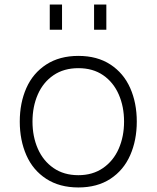

<svg xmlns="http://www.w3.org/2000/svg" viewBox="-20 -808 689 845"><path d="M67 0ZM67 -273Q67 -355 96 -420.5Q125 -486 183.5 -524Q242 -562 325 -562Q408 -562 466 -524Q524 -486 553 -420.5Q582 -355 582 -273Q582 -191 553 -125Q524 -59 466 -21Q408 17 325 17Q242 17 183.5 -21Q125 -59 96 -125Q67 -191 67 -273ZM526 -273Q526 -339 502.5 -392.5Q479 -446 434 -477Q389 -508 325 -508Q261 -508 215.5 -477Q170 -446 146.5 -392.5Q123 -339 123 -273Q123 -207 146.5 -153.5Q170 -100 215.5 -68.5Q261 -37 325 -37Q388 -37 433.5 -68.5Q479 -100 502.5 -153.5Q526 -207 526 -273ZM394 -788H448V-677H394ZM199 -788H253V-677H199Z"/></svg>

Font: Biryani UltraLight
Style: Regular
Weight: 250
Designer: Dan Reynolds and Mathieu Réguer
Foundry: Dan Reynolds and Mathieu Réguer
Version: Version 1.003; ttfautohint (v1.1) -l 5 -r 5 -G 72 -x 0 -D la